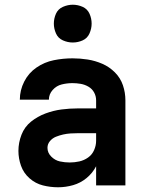

<svg xmlns="http://www.w3.org/2000/svg" viewBox="-20 -785 616 813"><path d="M226 8Q258 8 289.5 -1Q321 -10 346.5 -31Q372 -52 387 -81V0H511V-360Q511 -393 500.5 -424Q490 -455 466.5 -478.5Q443 -502 413 -515Q383 -528 351 -533Q319 -538 287 -538Q247 -538 207.5 -530Q168 -522 134.5 -499Q101 -476 82.5 -439.5Q64 -403 64 -363H187Q187 -386 203 -404Q219 -422 241.5 -427.5Q264 -433 287 -433Q304 -433 321.5 -430Q339 -427 354.5 -418Q370 -409 378.5 -393.5Q387 -378 387 -360V-326H310Q275 -326 240.5 -321.5Q206 -317 172.5 -304.5Q139 -292 111.5 -270Q84 -248 71 -214.5Q58 -181 58 -146Q58 -114 69 -83Q80 -52 105 -30Q130 -8 161.5 0Q193 8 226 8ZM275 -97Q254 -97 233.5 -101.5Q213 -106 197 -122Q181 -138 181 -159Q181 -175 191.5 -187.5Q202 -200 217 -206Q232 -212 247.5 -215.5Q263 -219 279 -220Q295 -221 310 -221H387V-189Q387 -169 378.5 -149.5Q370 -130 353 -118Q336 -106 316 -101.5Q296 -97 275 -97ZM288 -605Q310 -605 330 -614Q350 -623 359 -643.5Q368 -664 368 -685Q368 -707 359 -727Q350 -747 330 -756Q310 -765 288 -765Q267 -765 246.5 -756Q226 -747 217 -727Q208 -707 208 -685Q208 -664 217 -643.5Q226 -623 246.5 -614Q267 -605 288 -605Z"/></svg>

Font: Iosevka Sparkle
Style: Bold
Weight: 700
Designer: Belleve Invis
Foundry: Belleve Invis
Version: Version 4.5.0; ttfautohint (v1.8.3)